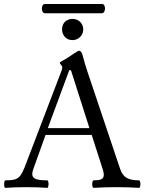

<svg xmlns="http://www.w3.org/2000/svg" viewBox="-22 -929 724 953"><path d="M4.9 -33.7Q35.2 -33.7 51.3 -38.3Q67.4 -43 78.1 -56.4Q88.9 -69.8 100.1 -98.1L284.2 -580.1Q287.1 -588.4 287.1 -594.7Q287.1 -598.1 284.7 -602.1Q282.2 -606 279.3 -609.4Q277.3 -611.3 275.9 -613.5Q274.4 -615.7 274.4 -617.2Q274.4 -620.1 293.9 -630.9Q298.3 -633.3 302.2 -635.3Q320.3 -646 338.9 -659.2Q351.6 -668 359.6 -672.6Q367.7 -677.2 370.6 -677.2Q376 -677.2 380.4 -671.9Q384.8 -666.5 387.7 -655.8Q393.6 -632.8 399.7 -612.5Q405.8 -592.3 411.6 -574.7L574.2 -90.8Q585 -58.6 606.9 -46.1Q628.9 -33.7 668 -33.7Q672.4 -33.7 674.1 -24.4Q675.8 -15.1 674.1 -5.9Q672.4 3.4 668 3.4Q615.2 0 555.7 0Q495.6 0 442.9 3.4Q438.5 3.4 436.5 -5.9Q434.6 -15.1 436.5 -24.4Q438.5 -33.7 442.9 -33.7Q467.3 -33.7 479 -38.6Q490.7 -43.5 492.7 -55.9Q494.6 -68.4 487.3 -90.8L433.1 -259.3H204.1L143.1 -88.9Q135.3 -66.9 139.9 -55.2Q144.5 -43.5 161.9 -38.6Q179.2 -33.7 212.4 -33.7Q216.8 -33.7 218.3 -24.4Q219.7 -15.1 218 -5.9Q216.3 3.4 212.4 3.4Q164.1 0 108.9 0Q53.2 0 4.9 3.4Q0.5 3.4 -1 -5.9Q-2.4 -15.1 -0.7 -24.4Q1 -33.7 4.9 -33.7ZM421.9 -293 330.1 -580.6H321.8L215.3 -293ZM286.1 -783.2Q286.1 -799.8 293.2 -811.5Q300.3 -823.2 312.3 -829.1Q324.2 -835 337.9 -835Q353.5 -835 365.7 -827.9Q377.9 -820.8 384.5 -808.8Q391.1 -796.9 391.1 -783.2Q391.1 -767.6 383.5 -755.4Q376 -743.2 363.8 -736.6Q351.6 -730 337.9 -730Q321.8 -730 310.1 -737.5Q298.3 -745.1 292.2 -757.3Q286.1 -769.5 286.1 -783.2ZM200.7 -909.2H484.9Q494.1 -909.2 497.6 -897.7Q501 -886.2 497.1 -874.8Q493.2 -863.3 482.9 -863.3H200.7Q191.4 -863.3 187.7 -874.8Q184.1 -886.2 187.7 -897.7Q191.4 -909.2 200.7 -909.2Z"/></svg>

Font: Junicode Two Beta VF
Style: Regular
Weight: 400
Designer: Peter S. Baker
Foundry: Briery Creek Software
Version: Version 1.031 beta; ttfautohint (v1.8.1.43-b0c9)